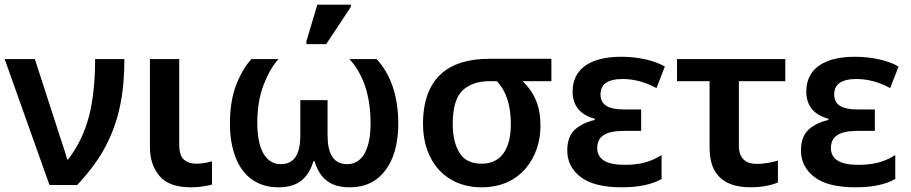

<svg xmlns="http://www.w3.org/2000/svg" viewBox="-20 -796 3918 826"><path d="M312 0C364.7 -56.2 405.8 -111.8 435.1 -168C493.7 -279.8 515.1 -399.4 515.1 -542H389.2C389.2 -446.8 380.4 -364.3 362.8 -295.4C344.7 -226.6 314.9 -164.6 272.9 -109.9H269C261.7 -140.6 237.3 -208 226.1 -245.1L129.9 -542H0L192.9 0Z M801.8 9.8C835.4 9.8 869.1 4.4 892.1 -2V-102.1C869.1 -95.7 849.6 -91.8 822.8 -91.8C802.2 -91.8 785.2 -97.7 771.5 -108.9C757.8 -120.1 751 -142.6 751 -175.8V-542H625V-163.1C625 -112.8 638.7 -71.8 666 -39.1C693.4 -6.3 738.8 9.8 801.8 9.8Z M1383.3 -606 1489.3 -766.1V-775.9H1345.2L1298.3 -619.1V-606ZM1178.2 9.8C1258.3 9.8 1305.2 -25.9 1328.1 -102.1H1333C1356.9 -25.9 1402.8 9.8 1484.4 9.8C1530.3 9.8 1568.8 -2 1599.6 -24.9C1661.6 -70.8 1693.4 -156.2 1693.4 -263.2C1693.4 -390.6 1657.2 -479.5 1600.1 -542H1483.4C1540.5 -479.5 1574.2 -388.7 1574.2 -265.1C1574.2 -157.2 1540.5 -89.8 1474.1 -89.8C1414.1 -89.8 1389.2 -134.8 1389.2 -214.8V-365.2H1272V-214.8C1272 -138.2 1250 -89.8 1188 -89.8C1121.6 -89.8 1086.9 -156.7 1086.9 -266.1C1086.9 -330.1 1096.2 -385.3 1114.3 -431.6C1132.3 -478 1153.3 -514.6 1178.2 -542H1062C1036.1 -514.2 1014.2 -477.1 996.1 -430.7C978 -384.3 969.2 -328.1 969.2 -263.2C969.2 -210 977.1 -162.6 992.7 -121.1C1023.9 -38.6 1086.4 9.8 1178.2 9.8Z M2050.8 9.8C2139.2 9.8 2201.7 -23.4 2243.7 -74.2C2285.6 -124.5 2305.2 -189.9 2305.2 -253.9C2305.2 -336.4 2281.2 -396.5 2228 -446.8H2352.1V-543H2084C1913.1 -543 1799.8 -463.9 1799.8 -262.2C1799.8 -99.6 1899.9 9.8 2050.8 9.8ZM2052.7 -91.8C2007.3 -91.8 1975.6 -107.4 1956.5 -139.2C1937.5 -170.4 1927.7 -211.4 1927.7 -262.2C1927.7 -331.1 1941.4 -378.9 1969.2 -406.2C1997.1 -433.1 2036.1 -446.8 2086.9 -446.8H2117.2C2157.7 -405.3 2177.7 -343.8 2177.7 -261.2C2177.7 -167 2143.6 -91.8 2052.7 -91.8Z M2655.3 9.8C2726.6 9.8 2783.7 -2 2826.2 -25.9V-128.9C2777.3 -98.1 2730.5 -86.9 2666.5 -86.9C2590.3 -86.9 2549.3 -109.9 2549.3 -159.2C2549.3 -208 2583.5 -232.9 2663.6 -232.9H2738.3V-325.2H2662.1C2602.1 -325.2 2563.5 -341.8 2563.5 -390.1C2563.5 -431.2 2591.3 -456.1 2659.2 -456.1C2708 -456.1 2756.3 -442.9 2804.2 -417L2840.3 -509.8C2794.9 -536.6 2723.1 -551.8 2652.3 -551.8C2513.7 -551.8 2443.4 -495.1 2443.4 -402.8C2443.4 -341.8 2475.1 -302.2 2538.6 -285.2V-279.8C2503.9 -272 2475.6 -258.3 2453.6 -238.8C2431.6 -218.8 2420.4 -189 2420.4 -148.9C2420.4 -101.6 2439.9 -63.5 2478.5 -34.2C2517.1 -4.9 2575.7 9.8 2655.3 9.8Z M3209.5 9.8C3256.3 9.8 3299.8 1 3326.7 -11.2V-105C3298.8 -97.2 3268.1 -90.8 3235.4 -90.8C3190.4 -90.8 3158.7 -113.3 3158.7 -168V-446.8H3358.4V-542H2892.6V-446.8H3032.7V-165C3032.7 -119.1 3040.5 -83.5 3056.6 -58.1C3088.4 -7.3 3144.5 9.8 3209.5 9.8Z M3660.6 9.8C3731.9 9.8 3789.1 -2 3831.5 -25.9V-128.9C3782.7 -98.1 3735.8 -86.9 3671.9 -86.9C3595.7 -86.9 3554.7 -109.9 3554.7 -159.2C3554.7 -208 3588.9 -232.9 3668.9 -232.9H3743.7V-325.2H3667.5C3607.4 -325.2 3568.8 -341.8 3568.8 -390.1C3568.8 -431.2 3596.7 -456.1 3664.6 -456.1C3713.4 -456.1 3761.7 -442.9 3809.6 -417L3845.7 -509.8C3800.3 -536.6 3728.5 -551.8 3657.7 -551.8C3519 -551.8 3448.7 -495.1 3448.7 -402.8C3448.7 -341.8 3480.5 -302.2 3543.9 -285.2V-279.8C3509.3 -272 3481 -258.3 3459 -238.8C3437 -218.8 3425.8 -189 3425.8 -148.9C3425.8 -101.6 3445.3 -63.5 3483.9 -34.2C3522.5 -4.9 3581.1 9.8 3660.6 9.8Z"/></svg>

Font: Noto Reveo Sans
Style: Regular
Weight: 600
Designer: Monotype Design Team
Foundry: Monotype Imaging Inc.
Version: Version 2.007